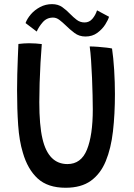

<svg xmlns="http://www.w3.org/2000/svg" viewBox="-20 -889 646 928"><path d="M297 18.5Q211 18.5 162.2 -26.2Q113.5 -71 90.5 -151Q73 -208 67.8 -284.2Q62.5 -360.5 62.5 -453Q62.5 -488 63.5 -530Q64.5 -572 66.2 -611.2Q68 -650.5 69 -676.5Q81 -678 94.2 -679Q107.5 -680 120 -680Q137 -680 153.5 -678.8Q170 -677.5 182 -676Q178.5 -635 175.8 -586Q173 -537 171.5 -487.5Q170 -438 170 -395Q170 -339.5 173.8 -295.2Q177.5 -251 185.5 -217.5Q214 -96 306 -96Q372 -96 400.2 -165.5Q428.5 -235 428.5 -360.5Q428.5 -388.5 427.5 -428.8Q426.5 -469 424.8 -513Q423 -557 420.2 -597Q417.5 -637 413.5 -664.5Q430.5 -664.5 453 -662.8Q475.5 -661 494.8 -658.8Q514 -656.5 521.5 -654.5Q528 -611 531.8 -551.5Q535.5 -492 535.5 -435Q535.5 -337 526 -254.2Q516.5 -171.5 491.2 -110.2Q466 -49 419.2 -15.2Q372.5 18.5 297 18.5ZM103.5 -777.5Q111 -798.5 129.2 -819.8Q147.5 -841 174 -855Q200.5 -869 231.5 -869Q261 -869 281.5 -854.2Q302 -839.5 319 -821.5Q334.5 -805.5 351 -793Q367.5 -780.5 389 -780.5Q411.5 -780.5 426.5 -798Q441.5 -815.5 449 -839L507 -808Q503 -793.5 489 -771Q475 -748.5 450.8 -730.5Q426.5 -712.5 393 -712.5Q362.5 -712.5 339.8 -729.8Q317 -747 298 -766Q282.5 -781 267.5 -792.5Q252.5 -804 236.5 -804Q206 -804 186.5 -781.5Q167 -759 157.5 -736.5Z"/></svg>

Font: Grandstander
Style: Regular
Weight: 400
Designer: Tyler Finck
Foundry: Etcetera Type Co
Version: Version 1.200; ttfautohint (v1.8.3)